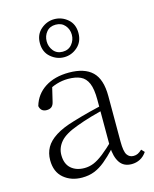

<svg xmlns="http://www.w3.org/2000/svg" viewBox="-121 -886 788 981"><g transform="rotate(-15 273.0 -395.5)"><path d="M191 14Q133 14 94 -19Q55 -52 55 -114Q55 -151 71.5 -180.5Q88 -210 125.5 -234Q163 -258 225 -276Q268 -289 312.5 -300.5Q357 -312 397 -321V-297Q357 -287 315.5 -275Q274 -263 237 -249Q170 -225 143.5 -194Q117 -163 117 -125Q117 -78 144 -54Q171 -30 215 -30Q240 -30 263.5 -39.5Q287 -49 316.5 -72Q346 -95 386 -134L392 -89H373Q341 -55 313 -32Q285 -9 256 2.5Q227 14 191 14ZM453 13Q411 13 390.5 -17.5Q370 -48 368 -102V-106V-350Q368 -407 355 -437.5Q342 -468 316 -480Q290 -492 250 -492Q220 -492 190 -483Q160 -474 128 -454L164 -482L145 -402Q141 -382 131 -374Q121 -366 105 -366Q74 -366 68 -397Q85 -456 136 -489Q187 -522 263 -522Q345 -522 386 -482.5Q427 -443 427 -354V-113Q427 -61 439 -43Q451 -25 473 -25Q486 -25 496 -30Q506 -35 518 -46L533 -30Q518 -8 497.5 2.5Q477 13 453 13ZM261 -633Q292 -633 310 -655Q328 -677 328 -705Q328 -734 310 -755Q292 -776 261 -776Q230 -776 212.5 -755Q195 -734 195 -705Q195 -677 212.5 -655Q230 -633 261 -633ZM261 -604Q222 -604 190.5 -631Q159 -658 159 -705Q159 -751 190.5 -778Q222 -805 261 -805Q301 -805 332 -778.5Q363 -752 363 -705Q363 -659 332 -631.5Q301 -604 261 -604Z"/></g></svg>

Font: Noto Serif TC
Style: Regular
Weight: 200
Designer: Ryoko NISHIZUKA 西塚涼子 (kana & ideographs); Frank Grießhammer (Latin, Greek & Cyrillic); Wenlong ZHANG 张文龙 (bopomofo); San
Foundry: Adobe
Version: Version 2.001;hotconv 1.1.0;makeotfexe 2.6.0